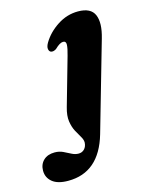

<svg xmlns="http://www.w3.org/2000/svg" viewBox="-236 -536 648 846"><g transform="rotate(-15 88.0 -113.0)"><path d="M274 -325.5 157.5 80.5Q110.5 242 -30.5 242Q-78.5 242 -102.8 222Q-127 202 -127 170.5Q-127 141.5 -108.2 123.5Q-89.5 105.5 -57 105.5Q-36.5 105.5 -19.5 113.5Q-2.5 121.5 13 129.8Q28.5 138 44.5 138Q60.5 138 71 127Q81.5 116 82.5 97.5Q82.5 84.5 73.5 69.8Q64.5 55 54.2 35.8Q44 16.5 40 -10Q36 -36.5 46.5 -73L108.5 -291Q117.5 -322 118.2 -338.8Q119 -355.5 105 -355.5Q97.5 -355.5 88.5 -350.2Q79.5 -345 66.5 -332.5Q53 -324 42.5 -327.5Q34 -331 32.5 -342.5Q31 -354 40.5 -370Q65 -411 108.8 -439.5Q152.5 -468 203 -468Q261.5 -468 277.5 -430.2Q293.5 -392.5 274 -325.5Z"/></g></svg>

Font: Fraunces 72pt Soft
Style: Bold Italic
Weight: 700
Italic angle: -16°
Version: Version 1.000;[b76b70a41]